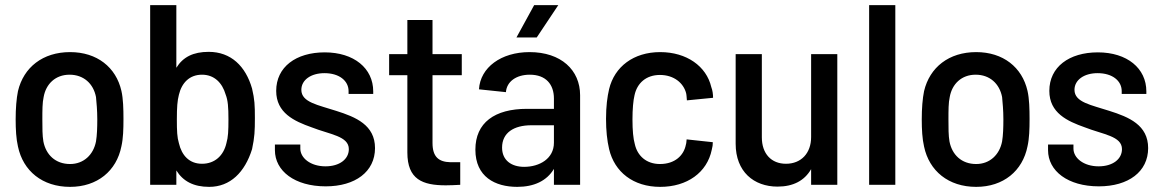

<svg xmlns="http://www.w3.org/2000/svg" viewBox="-20 -720 4527 748"><path d="M253 8C359 8 434 -54 453 -150C460 -181 461 -217 461 -256C461 -296 460 -335 453 -366C432 -458 358 -517 253 -517C147 -517 72 -458 50 -365C44 -336 41 -297 41 -255C41 -216 43 -179 50 -149C70 -54 145 8 253 8ZM145 -255C145 -290 145 -320 150 -342C159 -393 196 -429 251 -429C306 -429 344 -394 354 -342C356 -320 359 -291 359 -255C359 -223 358 -193 354 -169C344 -117 306 -81 253 -81C196 -81 159 -117 149 -169C145 -192 145 -222 145 -255Z M565 0H667V-56C693 -14 734 8 795 8C877 8 934 -49 962 -139C972 -186 973 -210 973 -260C973 -311 972 -332 962 -375C937 -462 880 -518 793 -518C733 -518 693 -498 667 -456V-700H565ZM669 -255C669 -302 671 -328 677 -351C688 -397 718 -429 767 -429C815 -429 846 -397 859 -352C868 -329 870 -303 870 -255C870 -211 869 -186 862 -162C851 -114 817 -82 767 -82C717 -82 688 -115 677 -162C670 -185 669 -210 669 -255Z M1249 6C1364 6 1441 -51 1441 -143C1441 -233 1366 -264 1290 -288C1220 -311 1154 -321 1154 -370C1154 -409 1192 -435 1244 -435C1302 -435 1338 -405 1338 -365V-354H1434V-364C1434 -454 1359 -516 1245 -516C1133 -516 1056 -459 1056 -366C1056 -280 1126 -248 1194 -224C1265 -196 1339 -190 1339 -139C1339 -100 1303 -72 1248 -72C1189 -72 1150 -105 1150 -141V-157H1051V-135C1051 -54 1128 6 1249 6Z M1717 2C1735 2 1753 1 1773 0V-88H1735C1689 -89 1665 -109 1665 -163V-427H1779V-509H1665V-642H1567V-509H1496V-427H1567V-126C1567 -21 1626 2 1717 2Z M2138 -336V-296H2033C1907 -296 1832 -242 1832 -137C1832 -31 1909 8 1995 8C2060 8 2110 -15 2138 -62V0H2240V-349C2240 -447 2166 -517 2043 -517C1932 -517 1851 -457 1846 -372L1951 -361C1954 -402 1991 -429 2044 -429C2107 -429 2138 -391 2138 -336ZM1936 -145C1936 -203 1982 -232 2050 -232H2138V-164C2138 -102 2082 -70 2022 -70C1973 -70 1936 -95 1936 -145ZM1992 -574H2071L2155 -700H2061Z M2552 8C2657 8 2735 -48 2753 -137C2756 -148 2757 -156 2757 -166L2655 -177C2654 -168 2654 -162 2652 -156C2644 -115 2610 -81 2551 -81C2498 -81 2463 -113 2453 -159C2447 -180 2444 -212 2444 -255C2444 -294 2447 -329 2452 -349C2462 -396 2497 -428 2551 -428C2606 -428 2643 -396 2653 -357C2655 -349 2655 -338 2656 -329L2758 -339C2758 -353 2756 -368 2751 -381C2732 -462 2655 -517 2552 -517C2448 -517 2374 -460 2353 -373C2346 -343 2341 -306 2341 -257C2341 -212 2345 -173 2353 -139C2374 -50 2447 8 2552 8Z M3009 7C3070 7 3114 -16 3140 -61V0H3242V-509H3140V-186C3140 -123 3101 -82 3042 -82C2985 -82 2948 -121 2948 -185V-509H2846V-160C2846 -51 2917 7 3009 7Z M3366 0H3468V-700H3366Z M3783 8C3889 8 3964 -54 3983 -150C3990 -181 3991 -217 3991 -256C3991 -296 3990 -335 3983 -366C3962 -458 3888 -517 3783 -517C3677 -517 3602 -458 3580 -365C3574 -336 3571 -297 3571 -255C3571 -216 3573 -179 3580 -149C3600 -54 3675 8 3783 8ZM3675 -255C3675 -290 3675 -320 3680 -342C3689 -393 3726 -429 3781 -429C3836 -429 3874 -394 3884 -342C3886 -320 3889 -291 3889 -255C3889 -223 3888 -193 3884 -169C3874 -117 3836 -81 3783 -81C3726 -81 3689 -117 3679 -169C3675 -192 3675 -222 3675 -255Z M4261 6C4376 6 4453 -51 4453 -143C4453 -233 4378 -264 4302 -288C4232 -311 4166 -321 4166 -370C4166 -409 4204 -435 4256 -435C4314 -435 4350 -405 4350 -365V-354H4446V-364C4446 -454 4371 -516 4257 -516C4145 -516 4068 -459 4068 -366C4068 -280 4138 -248 4206 -224C4277 -196 4351 -190 4351 -139C4351 -100 4315 -72 4260 -72C4201 -72 4162 -105 4162 -141V-157H4063V-135C4063 -54 4140 6 4261 6Z"/></svg>

Font: Vanilla Cream DemiBold
Style: Regular
Weight: 600
Designer: Jeremy Tribby, Jinavaṁso
Foundry: Tribby Type
Version: Version 1.422;Glyphs 3.1.2 (3151)